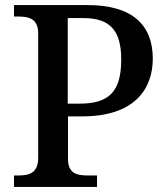

<svg xmlns="http://www.w3.org/2000/svg" viewBox="-20 -734 653 754"><path d="M35 0H361V-45H323C282 -45 247 -53 247 -110V-277H303C507 -277 580 -383 580 -504C580 -636 499 -714 325 -714H35V-669H53C94 -669 130 -660 130 -603V-115C130 -54 95 -45 53 -45H35ZM293 -327H246V-663H308C415 -663 456 -611 456 -500C456 -375 409 -327 293 -327Z"/></svg>

Font: Noto Serif Ethiopic Medium
Style: Regular
Weight: 500
Designer: Monotype Design Team
Foundry: Monotype Imaging Inc.
Version: Version 2.102